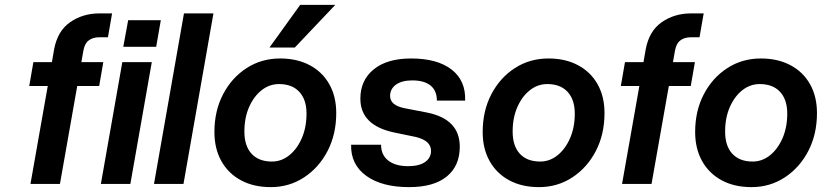

<svg xmlns="http://www.w3.org/2000/svg" viewBox="-20 -755 3373 788"><path d="M100 -402 117 -500H193L202 -552Q216 -628 268 -664Q320 -700 388 -700H440L423 -602H387Q361 -602 344 -589Q327 -576 322 -546L314 -500H404L387 -402H297L226 0H105L176 -402Z M506 -672H640L621 -563H486ZM482 -500H603L515 0H394Z M735 -700H856L733 0H612Z M1356 -735 1190 -560H1086L1212 -735ZM860 -213Q860 -300 895.5 -368Q931 -436 992 -475.5Q1053 -515 1130 -515Q1199 -515 1251 -487.5Q1303 -460 1331.5 -409.5Q1360 -359 1360 -291Q1360 -204 1324.5 -135.5Q1289 -67 1228 -27Q1167 13 1091 13Q1021 13 969 -15Q917 -43 888.5 -94Q860 -145 860 -213ZM1238 -289Q1238 -346 1208.5 -378Q1179 -410 1125 -410Q1086 -410 1054 -385Q1022 -360 1002.5 -316Q983 -272 983 -215Q983 -156 1012.5 -124Q1042 -92 1096 -92Q1135 -92 1167 -117.5Q1199 -143 1218.5 -187.5Q1238 -232 1238 -289Z M1686 -193 1599 -211Q1459 -240 1459 -350Q1459 -426 1514 -470.5Q1569 -515 1667 -515Q1775 -515 1833.5 -469.5Q1892 -424 1889 -342H1773Q1773 -383 1747 -404Q1721 -425 1672 -425Q1629 -425 1605 -407.5Q1581 -390 1581 -361Q1581 -323 1640 -311L1733 -293Q1867 -266 1867 -153Q1867 -74 1813.5 -30.5Q1760 13 1659 13Q1547 13 1483 -33.5Q1419 -80 1421 -161H1544Q1544 -119 1573.5 -96Q1603 -73 1655 -73Q1700 -73 1724.5 -90Q1749 -107 1749 -136Q1749 -178 1686 -193Z M1961 -213Q1961 -300 1996.5 -368Q2032 -436 2093 -475.5Q2154 -515 2231 -515Q2300 -515 2352 -487.5Q2404 -460 2432.5 -409.5Q2461 -359 2461 -291Q2461 -204 2425.5 -135.5Q2390 -67 2329 -27Q2268 13 2192 13Q2122 13 2070 -15Q2018 -43 1989.5 -94Q1961 -145 1961 -213ZM2339 -289Q2339 -346 2309.5 -378Q2280 -410 2226 -410Q2187 -410 2155 -385Q2123 -360 2103.5 -316Q2084 -272 2084 -215Q2084 -156 2113.5 -124Q2143 -92 2197 -92Q2236 -92 2268 -117.5Q2300 -143 2319.5 -187.5Q2339 -232 2339 -289Z M2528 -402 2545 -500H2621L2630 -552Q2644 -628 2696 -664Q2748 -700 2816 -700H2868L2851 -602H2815Q2789 -602 2772 -589Q2755 -576 2750 -546L2742 -500H2832L2815 -402H2725L2654 0H2533L2604 -402Z M2833 -213Q2833 -300 2868.5 -368Q2904 -436 2965 -475.5Q3026 -515 3103 -515Q3172 -515 3224 -487.5Q3276 -460 3304.5 -409.5Q3333 -359 3333 -291Q3333 -204 3297.5 -135.5Q3262 -67 3201 -27Q3140 13 3064 13Q2994 13 2942 -15Q2890 -43 2861.5 -94Q2833 -145 2833 -213ZM3211 -289Q3211 -346 3181.5 -378Q3152 -410 3098 -410Q3059 -410 3027 -385Q2995 -360 2975.5 -316Q2956 -272 2956 -215Q2956 -156 2985.5 -124Q3015 -92 3069 -92Q3108 -92 3140 -117.5Q3172 -143 3191.5 -187.5Q3211 -232 3211 -289Z"/></svg>

Font: Overused Grotesk SemiBold
Style: Italic
Weight: 600
Italic angle: -10°
Version: Version 0.003